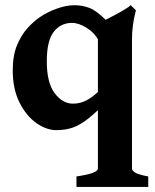

<svg xmlns="http://www.w3.org/2000/svg" viewBox="-20 -489 599 743"><path d="M275.9 234.4V193.8Q321.8 187 340.3 179.4Q358.9 171.9 358.9 163.6V-399.4Q366.7 -401.9 385 -410.6Q403.3 -419.4 424.3 -430.7Q445.3 -441.9 462.6 -452.4Q480 -462.9 485.8 -468.8L505.9 -449.2Q505.9 -449.2 502 -433.1Q498 -417 494.4 -391.1Q490.7 -365.2 490.7 -335.4V163.6Q490.7 171.4 503.7 179.2Q516.6 187 553.7 193.8V234.4ZM395 -97.7Q352.5 -54.7 321.8 -30.3Q291 -5.9 262.7 4.4Q234.4 14.6 198.2 14.6Q159.7 14.6 120.6 -12.9Q81.5 -40.5 55.4 -92.5Q29.3 -144.5 29.3 -216.8Q29.3 -273.9 45.9 -314Q62.5 -354 86.7 -380.4Q110.8 -406.7 133.8 -422.4Q161.1 -441.4 198.5 -455.1Q235.8 -468.8 269 -468.8Q298.3 -468.8 325.7 -458.5Q353 -448.2 391.1 -410.2Q391.1 -380.9 384.5 -360.6Q377.9 -340.3 362.3 -330.6Q347.2 -361.3 315.9 -380.9Q284.7 -400.4 258.8 -400.4Q215.3 -400.4 188.2 -366.2Q161.1 -332 161.1 -251.5Q161.1 -168.5 191.7 -128.2Q222.2 -87.9 262.2 -87.9Q289.6 -87.9 313.7 -100.1Q337.9 -112.3 372.1 -145Q376.5 -143.1 381.1 -132.3Q385.7 -121.6 389.6 -110.8Q393.6 -100.1 395 -97.7Z"/></svg>

Font: Gentium Book Plus
Style: Bold
Weight: 700
Designer: Victor Gaultney, Annie Olsen, Iska Routamaa, Becca Hirsbrunner
Foundry: SIL International
Version: Version 6.101